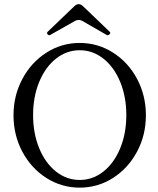

<svg xmlns="http://www.w3.org/2000/svg" viewBox="-20 -881 753 915"><path d="M44.4 -331.5Q44.4 -425.8 86.7 -504.9Q128.9 -584 201.2 -630.1Q273.4 -676.3 359.9 -676.3Q446.3 -676.3 518.8 -630.1Q591.3 -584 633.3 -504.9Q675.3 -425.8 675.3 -331.5Q675.3 -237.3 633.1 -158.2Q590.8 -79.1 518.6 -33Q446.3 13.2 359.9 13.2Q273.4 13.2 200.9 -33Q128.4 -79.1 86.4 -158.2Q44.4 -237.3 44.4 -331.5ZM582 -332.5Q582 -419.4 553 -490.2Q523.9 -561 473.1 -601.3Q422.4 -641.6 359.9 -641.6Q297.4 -641.6 246.6 -601.3Q195.8 -561 166.7 -490.2Q137.7 -419.4 137.7 -332.5Q137.7 -245.6 166.7 -174.8Q195.8 -104 246.6 -63.7Q297.4 -23.4 359.9 -23.4Q422.4 -23.4 473.1 -63.7Q523.9 -104 553 -174.8Q582 -245.6 582 -332.5ZM206.5 -729 333.5 -850.6Q344.2 -861.3 355 -861.3Q360.4 -861.3 365.7 -858.6Q371.1 -856 376.5 -850.6L503.4 -729Q506.8 -726.1 504.6 -721.4Q502.4 -716.8 497.8 -714.4Q493.2 -711.9 489.3 -713.9L371.6 -781.7Q363.8 -786.1 355 -786.1Q346.7 -786.1 338.4 -781.7L218.3 -713.9Q214.4 -711.9 210.2 -714.4Q206.1 -716.8 204.6 -721.4Q203.1 -726.1 206.5 -729Z"/></svg>

Font: Junicode Two Beta VF
Style: Regular
Weight: 400
Designer: Peter S. Baker
Foundry: Briery Creek Software
Version: Version 1.031 beta; ttfautohint (v1.8.1.43-b0c9)